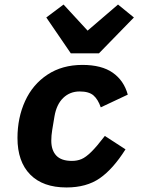

<svg xmlns="http://www.w3.org/2000/svg" viewBox="-20 -814 640 846"><path d="M57 -206Q57 -295 90.5 -368.5Q124 -442 189 -485Q254 -528 343 -528Q428 -528 477 -493.5Q526 -459 543 -397L424 -341Q412 -376 392 -393.5Q372 -411 331 -411Q288 -411 258.5 -382.5Q229 -354 220 -301L210 -241Q206 -217 206 -194Q206 -152 228 -128.5Q250 -105 297 -105Q320 -105 339 -113Q358 -121 382 -144.5Q406 -168 442 -215L533 -156Q478 -69 419.5 -28.5Q361 12 273 12Q169 12 113 -45Q57 -102 57 -206ZM292 -579 184 -737 260 -794 366 -679 500 -794 570 -737 416 -579Z"/></svg>

Font: iA Writer Mono V
Style: Regular
Weight: 400
Italic angle: -9.5°
Designer: Mike Abbink, Paul van der Laan, Pieter van Rosmalen
Foundry: Bold Monday
Version: Version 2.000